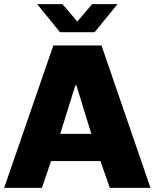

<svg xmlns="http://www.w3.org/2000/svg" viewBox="-22 -905 745 925"><path d="M-2 0 235 -686H467L703 0H507L462 -129H224L180 0ZM268 -260H418L346 -494H341ZM267 -750 157 -885H279L367 -782H334L422 -885H544L434 -750Z"/></svg>

Font: Chivo Medium ExtraBold
Style: Regular
Weight: 800
Version: Version 2.002